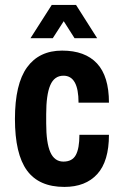

<svg xmlns="http://www.w3.org/2000/svg" viewBox="-20 -738 492 771"><path d="M235.9 -652.9 192 -584.7H102.5L187.7 -718.1H285.4L370.1 -584.7H279.3ZM417.5 -325.8H295.4Q295.4 -434 235 -434Q198.1 -434 181.8 -395.7Q165.5 -357.5 165.5 -279.3V-242.8Q165.5 -164.2 182.2 -126.6Q199 -89.1 234.6 -89.1Q270.2 -89.1 284.5 -115.6Q298.9 -142.1 298.9 -196.8H417.5Q417.5 -90.4 370.5 -38.9Q323.6 12.6 238.5 12.6Q136.4 12.6 88.2 -53.6Q40 -119.9 40 -260.2Q40 -400.5 88.6 -467.6Q137.3 -534.8 229.4 -534.8Q321.5 -534.8 369.5 -483.3Q417.5 -431.8 417.5 -325.8Z"/></svg>

Font: Puralecka Narrow
Style: Bold
Weight: 700
Designer: Hector Gatti, Marcela Romero, Pablo Cosgaya and Nicolas Silva
Version: Version 1.004;PS 001.004;hotconv 1.0.70;makeotf.lib2.5.58329